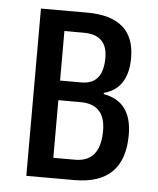

<svg xmlns="http://www.w3.org/2000/svg" viewBox="-44 -576 504 614"><g transform="rotate(5 207.5 -268.5)"><path d="M364 -405Q364 -537 211 -537H63V0H217Q378 0 378 -159Q378 -266 287 -282V-286Q364 -307 364 -405ZM282 -398Q282 -313 213 -313H144V-472H206Q282 -472 282 -398ZM295 -165Q295 -65 214 -65H144V-250H215Q295 -250 295 -165Z"/></g></svg>

Font: Noto Sans Display Condensed
Style: Regular
Weight: 400
Width: 3
Designer: Monotype Design Team
Foundry: Monotype Imaging Inc.
Version: Version 1.900